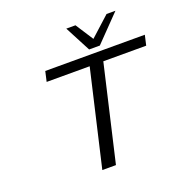

<svg xmlns="http://www.w3.org/2000/svg" viewBox="-152 -1034 1151 1178"><g transform="rotate(-20 423.0 -445.5)"><path d="M406 -891H466L541 -775L669 -891H727L564 -723H494ZM181 -625 196 -691H846L831 -625H551L406 0H317L462 -625Z"/></g></svg>

Font: Coval
Style: Light Italic
Weight: 300
Foundry: Context Ltd
Version: Version 001.000